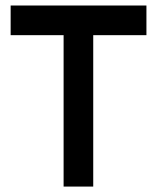

<svg xmlns="http://www.w3.org/2000/svg" viewBox="-20 -687 578 707"><path d="M323.3 -557.5V0H214.2V-557.5H19.2V-666.7H519.2V-557.5Z"/></svg>

Font: 0xA000
Style: Bold
Weight: 700
Version: Version 0.1